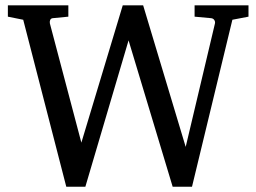

<svg xmlns="http://www.w3.org/2000/svg" viewBox="-20 -691 971 727"><path d="M859.9 -616.2 707 16.1H633.8L466.8 -538.1L303.2 16.1H231L67.9 -616.2L9.8 -627.9V-670.9H238.8V-627.9L179.2 -622.1Q172.4 -621.1 169.9 -615Q167.5 -608.9 168.9 -602.1L288.1 -150.9L444.8 -670.9H522L683.1 -134.8L793.9 -602.1Q795.4 -608.9 791.5 -615Q787.6 -621.1 779.8 -622.1L716.8 -627.9V-670.9H920.9V-627.9Z"/></svg>

Font: BabelStone Ogham Stemless
Style: Regular
Weight: 400
Designer: Andrew West
Foundry: BabelStone
Version: Version 2.02 March 14, 2022